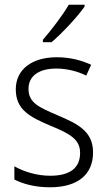

<svg xmlns="http://www.w3.org/2000/svg" viewBox="-20 -785 456 815"><path d="M339 -757V-765H272C246 -720 200 -660 162 -616V-606H199C245 -645 309 -714 339 -757ZM375 -138C375 -228 310 -259 226 -295C144 -330 101 -349 101 -408C101 -463 146 -494 219 -494C264 -494 311 -482 346 -464L367 -510C326 -529 277 -542 221 -542C114 -542 47 -489 47 -406C47 -318 108 -288 195 -251C278 -217 320 -193 320 -136C320 -75 281 -39 193 -39C137 -39 82 -56 41 -79V-23C76 -5 127 10 192 10C310 10 375 -44 375 -138Z"/></svg>

Font: Noto Sans Gujarati UI SemiCondensed Light
Style: Regular
Weight: 300
Width: 4
Designer: Jelle Bosma - Monotype Design Team, Universal Thirst
Foundry: Monotype Imaging Inc.
Version: Version 2.106